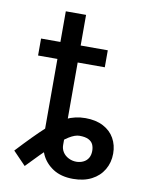

<svg xmlns="http://www.w3.org/2000/svg" viewBox="-78 -715 610 783"><g transform="rotate(10 227.5 -323.0)"><path d="M214.8 -657.2V-118.2Q214.8 -102.5 223.1 -89.4Q231.4 -76.2 246.6 -68.4Q261.7 -60.5 279.3 -60.5Q294.9 -60.5 308.1 -66.9Q321.3 -73.2 328.6 -85.4Q335.9 -97.7 335.9 -115.2Q335.9 -129.9 330.6 -141.6Q325.2 -153.3 311.5 -160.2Q297.9 -167 274.4 -167Q255.9 -167 231.4 -151.9Q207 -136.7 169.9 -102.1Q132.8 -67.4 75.2 -6.8L22.5 -61.5Q90.8 -134.8 129.9 -170.4Q168.9 -206.1 206.1 -224.1Q243.2 -242.2 286.1 -242.2Q329.1 -242.2 359.9 -226.1Q390.6 -210 406.2 -182.1Q421.9 -154.3 421.9 -119.1Q421.9 -82 404.3 -52.2Q386.7 -22.5 354.5 -5.9Q322.3 10.7 278.3 10.7Q228.5 10.7 195.3 -10.7Q162.1 -32.2 146.5 -66.4Q130.9 -100.6 130.9 -139.6V-657.2ZM327.1 -460H50.8V-530.3H327.1Z"/></g></svg>

Font: Pretendard Std Variable
Style: Regular
Weight: 400
Designer: Base glyphs from Inter by Rasmus Andersson; Hangeul glyphs from Noto Sans CJK(Source Han Sans) by Jang Soo-young and Kan
Foundry: Kil Hyung-jin
Version: Version 1.309;Glyphs 3.2 (3225)